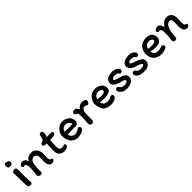

<svg xmlns="http://www.w3.org/2000/svg" viewBox="399 -2161 3684 3684"><g transform="rotate(-45 2241.5 -318.5)"><path d="M191 -577Q191 -554 169.5 -540.5Q148 -527 118 -527Q89 -527 78 -542Q67 -557 67 -573Q67 -603 73.5 -623Q80 -643 104 -642Q139 -639 165 -623.5Q191 -608 191 -577ZM184 -199V-170Q184 -131 186.5 -96.5Q189 -62 193 -27Q192 -17 178 -6.5Q164 4 153 4Q134 4 114.5 -3.5Q95 -11 91 -22Q85 -54 85 -79Q85 -161 80 -263Q76 -353 76 -389Q76 -407 94 -420Q112 -433 132 -433Q161 -433 172.5 -420Q184 -407 184 -379Z M802 -57Q803 -33 784.5 -17.5Q766 -2 741 -2Q702 -2 680 -23Q658 -44 648 -87Q644 -104 644 -134Q644 -151 646 -189Q648 -229 648 -253Q648 -288 628.5 -314.5Q609 -341 574 -341Q553 -341 530 -328.5Q507 -316 498 -298Q483 -269 477 -235Q466 -175 466 -110Q466 -79 467 -62Q467 -58 467.5 -46.5Q468 -35 465.5 -25.5Q463 -16 457 -8Q452 -3 441.5 0.5Q431 4 422 4Q408 4 387 -8Q366 -20 363 -35L362 -52Q362 -61 364 -73Q376 -143 376 -195Q376 -218 375 -231L374 -278Q374 -302 362 -324.5Q350 -347 334 -347Q329 -347 320 -343.5Q311 -340 305 -340Q295 -340 283.5 -350Q272 -360 272 -371Q272 -392 286 -405Q301 -417 315.5 -424Q330 -431 349 -431Q365 -431 375 -428Q385 -425 402 -415Q411 -410 423 -393Q435 -376 443 -345Q469 -393 507.5 -412.5Q546 -432 606 -432Q629 -432 655.5 -417Q682 -402 701 -382Q719 -360 731 -327.5Q743 -295 743 -269Q743 -254 741 -220Q738 -193 738 -163Q738 -93 765 -77Q770 -75 781 -72Q792 -69 797 -66Q802 -63 802 -57Z M843 -383Q843 -401 857 -413Q860 -416 867 -418.5Q874 -421 878 -423Q900 -430 906 -434Q929 -448 937 -480Q945 -518 947 -532Q949 -554 961.5 -565.5Q974 -577 993 -577Q1018 -577 1028 -564Q1038 -551 1038 -516Q1038 -470 1016 -429Q1030 -429 1062 -431Q1110 -433 1129 -433Q1146 -433 1158.5 -424.5Q1171 -416 1171 -400Q1171 -362 1136 -355Q1104 -346 1020 -344Q1013 -246 1013 -189Q1013 -154 1016 -139Q1022 -108 1036.5 -93.5Q1051 -79 1080 -79Q1094 -79 1122 -86Q1139 -91 1149 -91Q1162 -91 1169 -82Q1176 -73 1176 -58Q1176 -31 1141 -13.5Q1106 4 1058 4Q1028 4 999 -10.5Q970 -25 950 -46Q946 -48 938.5 -68Q931 -88 924 -112Q921 -124 921 -170Q921 -214 927 -322L928 -344Q921 -344 902 -345.5Q883 -347 874 -348Q860 -350 851.5 -359.5Q843 -369 843 -383Z M1340 -407Q1354 -417 1387 -424.5Q1420 -432 1445 -432Q1475 -432 1508.5 -419.5Q1542 -407 1563 -391Q1600 -364 1614 -328.5Q1628 -293 1628 -244Q1628 -223 1604.5 -203.5Q1581 -184 1554 -184L1516 -185Q1487 -185 1433 -183L1412 -182Q1390 -180 1379 -180Q1363 -180 1335 -184Q1339 -137 1370 -110.5Q1401 -84 1437 -84Q1500 -84 1525 -109Q1546 -124 1553 -128Q1560 -132 1575 -132Q1591 -132 1603 -117Q1615 -102 1615 -87Q1615 -70 1594.5 -52.5Q1574 -35 1539 -16Q1520 -8 1487 -2Q1454 4 1432 4Q1397 4 1354 -16.5Q1311 -37 1290 -62Q1269 -87 1253.5 -133Q1238 -179 1238 -229Q1238 -290 1265 -330.5Q1292 -371 1340 -407ZM1541 -261Q1539 -290 1523 -308.5Q1507 -327 1479 -340Q1470 -344 1463 -346Q1456 -348 1447 -348Q1401 -348 1369.5 -323Q1338 -298 1332 -259Q1382 -256 1437 -256Q1508 -256 1541 -261Z M1817 3Q1787 3 1773 -8.5Q1759 -20 1759 -51Q1759 -93 1764 -143Q1768 -201 1768 -232Q1768 -248 1766 -272Q1764 -294 1764 -305Q1761 -322 1750.5 -332Q1740 -342 1718 -349Q1709 -353 1703 -362.5Q1697 -372 1697 -380Q1697 -403 1715 -415Q1733 -427 1759 -427Q1788 -427 1809 -407Q1830 -387 1841 -357Q1864 -390 1897.5 -410Q1931 -430 1963 -430Q2004 -430 2032.5 -416.5Q2061 -403 2061 -370Q2061 -351 2044.5 -330.5Q2028 -310 2011 -310Q1998 -310 1980 -322Q1973 -327 1964.5 -330.5Q1956 -334 1947 -334Q1931 -334 1917 -329Q1903 -324 1898 -317Q1882 -292 1874.5 -272Q1867 -252 1867 -229Q1867 -212 1866 -202L1865 -145L1866 -107Q1866 -65 1862 -40Q1860 -23 1848 -10Q1836 3 1817 3Z M2163 -359Q2188 -393 2232 -412.5Q2276 -432 2328 -432Q2368 -432 2405.5 -415.5Q2443 -399 2473 -375Q2477 -368 2487 -349.5Q2497 -331 2501.5 -316Q2506 -301 2506 -285Q2506 -218 2457 -195.5Q2408 -173 2333 -173Q2258 -173 2211 -183Q2213 -164 2221 -145Q2229 -126 2240 -116Q2260 -97 2279.5 -91.5Q2299 -86 2332 -86Q2382 -86 2410 -105Q2436 -122 2450 -122Q2469 -122 2479 -110.5Q2489 -99 2489 -81Q2489 -43 2440.5 -19Q2392 5 2331 5Q2283 5 2236 -12Q2189 -29 2161 -60Q2142 -92 2127 -138Q2112 -184 2112 -226Q2112 -262 2125 -293.5Q2138 -325 2163 -359ZM2250 -320Q2234 -303 2226.5 -289Q2219 -275 2217 -254Q2228 -254 2238 -253Q2248 -252 2257 -251Q2301 -247 2323 -247Q2367 -247 2390.5 -260Q2414 -273 2414 -295Q2414 -316 2387.5 -333Q2361 -350 2332 -350Q2310 -350 2286.5 -342.5Q2263 -335 2250 -320Z M2953 -125Q2953 -89 2932 -61.5Q2911 -34 2878 -19Q2854 -8 2819.5 -2Q2785 4 2765 4Q2745 4 2713.5 -2Q2682 -8 2670 -13Q2639 -31 2616.5 -57Q2594 -83 2594 -110Q2594 -130 2607 -141.5Q2620 -153 2641 -153Q2651 -153 2662 -145.5Q2673 -138 2677 -130Q2688 -104 2714 -91Q2740 -78 2767 -78Q2802 -78 2832 -89.5Q2862 -101 2862 -121Q2862 -130 2857.5 -135.5Q2853 -141 2845 -147Q2831 -157 2803 -163.5Q2775 -170 2767 -172Q2726 -181 2687 -199Q2648 -218 2625 -244Q2602 -270 2602 -311Q2602 -338 2622 -367.5Q2642 -397 2667 -409Q2685 -416 2727.5 -424Q2770 -432 2785 -432Q2808 -432 2835 -427.5Q2862 -423 2876 -413Q2903 -397 2920 -379.5Q2937 -362 2937 -340Q2937 -329 2932 -316.5Q2927 -304 2920 -301Q2905 -294 2885 -294Q2876 -294 2870.5 -299Q2865 -304 2856 -315Q2845 -332 2835 -335Q2823 -338 2800 -342.5Q2777 -347 2769 -347Q2746 -347 2721.5 -334Q2697 -321 2697 -304Q2697 -295 2704.5 -290Q2712 -285 2720.5 -281Q2729 -277 2732 -276Q2753 -266 2778.5 -259Q2804 -252 2810 -250Q2864 -237 2882 -225Q2890 -220 2913.5 -206.5Q2937 -193 2945 -175Q2953 -157 2953 -125Z M3398 -116Q3398 -80 3377 -52.5Q3356 -25 3323 -10Q3300 0 3273.5 2Q3247 4 3210 4Q3190 4 3158.5 -2Q3127 -8 3115 -13Q3083 -31 3061 -55Q3039 -79 3039 -104Q3039 -124 3052 -136Q3065 -148 3086 -148Q3097 -148 3107.5 -142.5Q3118 -137 3122 -130Q3133 -104 3159 -91Q3185 -78 3212 -78Q3307 -78 3307 -112Q3307 -121 3302.5 -126.5Q3298 -132 3290 -138Q3277 -147 3253.5 -157Q3230 -167 3212 -172Q3171 -181 3132 -199Q3096 -217 3073 -246.5Q3050 -276 3050 -319Q3050 -345 3069.5 -370.5Q3089 -396 3115 -409Q3133 -416 3174 -424Q3215 -432 3230 -432Q3253 -432 3280 -427.5Q3307 -423 3321 -413Q3348 -397 3365 -379.5Q3382 -362 3382 -340Q3382 -329 3377 -316.5Q3372 -304 3365 -301Q3350 -294 3330 -294Q3321 -294 3315.5 -299Q3310 -304 3301 -315Q3290 -332 3280 -335Q3268 -338 3245 -342.5Q3222 -347 3214 -347Q3189 -347 3166.5 -337Q3144 -327 3144 -310Q3144 -290 3177 -276Q3198 -266 3223.5 -259Q3249 -252 3255 -250Q3269 -247 3291.5 -236Q3314 -225 3327 -216Q3335 -211 3358.5 -197.5Q3382 -184 3390 -166Q3398 -148 3398 -116Z M3535 -359Q3558 -391 3608 -411.5Q3658 -432 3697 -432Q3737 -432 3778.5 -421Q3820 -410 3836 -387Q3873 -335 3873 -285Q3873 -258 3861.5 -239Q3850 -220 3829 -198Q3812 -180 3775.5 -174Q3739 -168 3703 -168Q3680 -168 3647 -172.5Q3614 -177 3583 -184Q3585 -164 3593 -145Q3601 -126 3612 -116Q3632 -97 3653.5 -92Q3675 -87 3709 -87Q3745 -87 3776 -99Q3801 -108 3817 -108Q3836 -108 3846 -96.5Q3856 -85 3856 -67Q3856 -42 3827 -26Q3798 -10 3760.5 -2.5Q3723 5 3700 5Q3653 5 3609 -12Q3565 -29 3536 -60Q3512 -88 3498 -127.5Q3484 -167 3484 -212Q3484 -250 3498 -288.5Q3512 -327 3535 -359ZM3622 -315Q3604 -296 3597.5 -284.5Q3591 -273 3589 -253Q3614 -245 3693 -245Q3736 -245 3759.5 -258Q3783 -271 3783 -292Q3783 -313 3757 -330Q3731 -347 3702 -347Q3680 -347 3658 -338.5Q3636 -330 3622 -315Z M4462 -57Q4463 -33 4444.5 -17.5Q4426 -2 4401 -2Q4362 -2 4340 -23Q4318 -44 4308 -87Q4304 -104 4304 -134Q4304 -151 4306 -189Q4308 -229 4308 -253Q4308 -296 4299 -318.5Q4290 -341 4256 -341Q4221 -341 4193.5 -313Q4166 -285 4147 -229Q4121 -151 4118 -22Q4118 -15 4103.5 -5.5Q4089 4 4069 4Q4032 4 4023 -35L4022 -52Q4022 -61 4024 -73Q4036 -143 4036 -195Q4036 -218 4035 -231L4034 -278Q4034 -302 4022 -324.5Q4010 -347 3994 -347Q3989 -347 3980 -343.5Q3971 -340 3965 -340Q3955 -340 3943.5 -350Q3932 -360 3932 -371Q3932 -392 3946 -405Q3961 -417 3975.5 -424Q3990 -431 4009 -431Q4025 -431 4035 -428Q4045 -425 4062 -415Q4072 -410 4085 -387Q4098 -364 4105 -322Q4125 -359 4172 -400Q4207 -432 4273 -432Q4333 -432 4368 -388.5Q4403 -345 4403 -269Q4403 -254 4401 -220Q4398 -193 4398 -163Q4398 -93 4425 -77Q4430 -75 4441 -72Q4452 -69 4457 -66Q4462 -63 4462 -57Z"/></g></svg>

Font: Itim
Style: Regular
Weight: 400
Designer: Suppakit Chalermlarp
Version: Version 1.002g